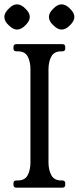

<svg xmlns="http://www.w3.org/2000/svg" viewBox="-32 -863 362 883"><path d="M191 -116Q191 -82 204 -57.5Q217 -33 250 -33H255Q268 -33 268 -20V-13Q268 0 255 0H43Q30 0 30 -13V-20Q30 -33 43 -33H49Q83 -33 95.5 -57.5Q108 -82 108 -116V-544Q108 -579 95.5 -603Q83 -627 49 -627H43Q30 -627 30 -640V-647Q30 -660 43 -660H255Q268 -660 268 -647V-640Q268 -627 255 -627H250Q217 -627 204 -603Q191 -579 191 -544ZM46 -843Q66 -843 85 -823Q105 -804 105 -785Q105 -766 85 -747Q66 -727 46 -727Q28 -727 8 -747Q-12 -765 -12 -785Q-12 -804 8 -823Q27 -843 46 -843ZM251 -843Q271 -843 290 -823Q310 -804 310 -785Q310 -766 290 -747Q271 -727 251 -727Q233 -727 213 -747Q193 -765 193 -785Q193 -804 213 -823Q232 -843 251 -843Z"/></svg>

Font: Young Serif Light
Style: Regular
Weight: 300
Designer: Bastien Sozeau
Foundry: NBR — Bastien Sozeau
Version: Version 5.001